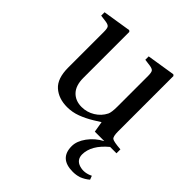

<svg xmlns="http://www.w3.org/2000/svg" viewBox="-198 -637 1003 1003"><g transform="rotate(45 303.0 -136.0)"><path d="M26 -452V-477L183 -502L190 -496V-156Q190 -100 217.5 -71Q245 -42 291 -42Q330 -42 363.5 -62.5Q397 -83 414 -117Q422 -133 422 -177V-402Q422 -428 416 -436Q410 -444 390 -447L352 -452V-477L509 -502L516 -496V-87Q516 -49 527 -41Q538 -33 591 -29V0H544Q468 63 468 132Q469 171 506 182.5Q543 194 583 174L591 195Q570 213 544 223Q522 230 498 230Q399 230 399 139Q399 102 427.5 63Q456 24 501 0H431L421 -60Q420 -59 384 -37Q348 -15 312 -1.5Q276 12 238 12Q175 12 135.5 -23Q96 -58 96 -138V-402Q96 -428 90 -436Q84 -444 64 -447Z"/></g></svg>

Font: Linguistics Pro
Style: Regular
Weight: 400
Designer: Stefan Peev, Context Ltd
Foundry: Stefan Peev, Context Ltd
Version: Version 001.000